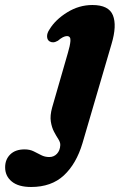

<svg xmlns="http://www.w3.org/2000/svg" viewBox="-150 -501 503 766"><path d="M295 -325.5 179 70.5Q154.5 152.5 104.8 198.8Q55 245 -26 245Q-76.5 245 -103 223.2Q-129.5 201.5 -129.5 166.5Q-129.5 135 -109 115Q-88.5 95 -52 95Q-31 95 -15.5 102.8Q0 110.5 14.5 118Q29 125.5 46.5 125.5Q65 125.5 77.2 112.5Q89.5 99.5 90.5 78Q91 67 82.8 54.2Q74.5 41.5 65.5 24.5Q56.5 7.5 52.8 -16Q49 -39.5 58 -72L121 -290.5Q129.5 -318.5 131 -337.8Q132.5 -357 117 -357Q102.5 -357 81 -338.5Q70.5 -332.5 62.5 -332.2Q54.5 -332 48.5 -335.5Q38.5 -341 37.8 -354.8Q37 -368.5 48 -384.5Q71.5 -423 118.5 -452Q165.5 -481 218.5 -481Q284 -481 300.5 -440Q317 -399 295 -325.5Z"/></svg>

Font: Fraunces 9pt S050
Style: Bold Italic
Weight: 700
Italic angle: -16°
Version: Version 1.000; ttfautohint (v1.8.3)